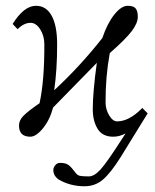

<svg xmlns="http://www.w3.org/2000/svg" viewBox="-20 -462 538 666"><path d="M301.8 -83Q301.8 -142.1 315.9 -244.1L164.1 -88.9Q152.8 -45.9 128.9 -16.8Q105 12.2 85 12.2Q45.9 12.2 45.9 -26.9Q45.9 -44.9 62 -61Q78.1 -77.1 117.2 -104Q134.3 -182.1 133.8 -308.1Q133.8 -337.9 119.4 -360.4Q105 -382.8 85.9 -382.8Q63 -382.8 41 -360.8L23.9 -378.9Q63 -441.9 105 -441.9Q140.1 -441.9 159.2 -407.5Q178.2 -373 178.2 -308.1Q178.2 -219.2 168 -148.9Q257.8 -231.9 335 -330.1Q352.1 -380.9 376.5 -411.4Q400.9 -441.9 422.9 -441.9Q442.9 -441.9 450.4 -432.9Q458 -423.8 458 -403.8Q458 -381.8 437 -354Q416 -326.2 360.8 -277.8Q345.7 -195.8 346.2 -106Q346.2 -83 358.6 -62Q371.1 -41 386.2 -41Q427.2 -41 471.2 -85L473.1 -87.9L492.2 -68.8L397.9 84Q363.8 138.2 336.9 161.1Q310.1 184.1 272.9 184.1Q224.1 184.1 184.1 161.1Q165 147.9 165 127.9Q165 119.1 171.6 111.1Q178.2 103 189 103Q208 103 218 110.6Q228 118.2 241.2 136.2Q248 146 257.1 147.9Q266.1 149.9 288.1 149.9Q307.1 149.9 329.1 125.5Q351.1 101.1 399.9 24.9L415.5 1Q393.6 12.2 373 12.2Q335 12.2 318.4 -15.4Q301.8 -43 301.8 -83Z"/></svg>

Font: Linux Libertine O
Style: Regular
Weight: 400
Designer: Philipp H. Poll
Foundry: Philipp H. Poll
Version: Version 5.3.0